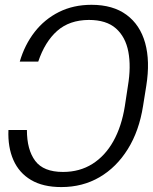

<svg xmlns="http://www.w3.org/2000/svg" viewBox="-20 -757 627 787"><path d="M14.6 -224.1H90.3Q90.3 -143.1 124.3 -97.7Q158.2 -52.2 238.3 -52.2Q306.6 -52.2 358.9 -85.2Q411.1 -118.2 444.8 -178.5Q478.5 -238.8 491.7 -321.8L504.4 -405.3Q517.6 -483.9 506.1 -544.7Q494.6 -605.5 455.3 -640.4Q416 -675.3 344.2 -675.3Q264.6 -674.8 214.4 -630.4Q164.1 -585.9 136.7 -504.4H61Q81.1 -573.2 121.8 -625.7Q162.6 -678.2 221.7 -707.8Q280.8 -737.3 355 -737.3Q442.9 -737.3 498.5 -696.3Q554.2 -655.3 575 -580.8Q595.7 -506.3 579.6 -405.3L566.4 -322.8Q550.3 -220.2 503.9 -145.8Q457.5 -71.3 388.2 -30.8Q318.8 9.8 231.4 9.8Q156.2 9.8 107.2 -19.3Q58.1 -48.3 34.9 -101.1Q11.7 -153.8 14.6 -224.1Z"/></svg>

Font: Inter Tight Light
Style: Italic
Weight: 300
Italic angle: -9.39999°
Designer: Rasmus Andersson
Foundry: rsms
Version: Version 3.004